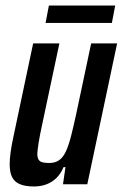

<svg xmlns="http://www.w3.org/2000/svg" viewBox="-20 -667 444 695"><path d="M103 8Q71 8 51.5 -0.5Q32 -9 23.5 -26.5Q15 -44 15 -72Q15 -91 18.5 -116.5Q22 -142 29 -174L100 -510H195L133 -218Q124 -177 120 -151.5Q116 -126 115 -111Q115 -97 119.5 -89.5Q124 -82 133.5 -79.5Q143 -77 158 -77Q180 -77 194.5 -87.5Q209 -98 219 -120Q229 -142 237.5 -175.5Q246 -209 256 -255L310 -510H404L296 0H208L217 -62H210Q200 -38 184 -22.5Q168 -7 147.5 0.5Q127 8 103 8ZM145 -584 157 -647H397L385 -584Z"/></svg>

Font: Saira ExtraCondensed SemiBold
Style: Italic
Weight: 600
Width: 2
Italic angle: -12°
Designer: Hector Gatti with collaboration of the Omnibus-Type team
Foundry: Omnibus-Type
Version: Version 1.101